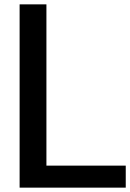

<svg xmlns="http://www.w3.org/2000/svg" viewBox="-20 -861 597 881"><path d="M70 0V-841H193V-101H557V0Z"/></svg>

Font: Matangi
Style: Bold
Weight: 700
Designer: Prashant Pant
Foundry: The Graphic Ant
Version: Version 3.002